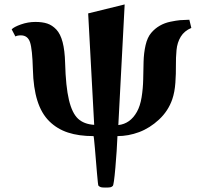

<svg xmlns="http://www.w3.org/2000/svg" viewBox="-20 -596 910 858"><path d="M400.9 -38.1 374 -536.1 537.1 -576.2 508.8 -37.1Q562 -43 591.8 -96.2Q606.4 -122.1 612.8 -161.4Q619.1 -200.7 619.9 -240.5Q620.6 -280.3 621.6 -319.8Q622.6 -359.4 630.6 -394.3Q638.7 -429.2 655.8 -449.2Q672.4 -468.8 694.1 -481.2Q715.8 -493.7 741.9 -499Q768.1 -504.4 784.7 -505.9Q801.3 -507.3 826.2 -507.8L835 -471.2Q803.7 -458 787.8 -432.1Q772 -406.2 768.8 -372.1Q765.6 -337.9 766.1 -303Q766.6 -268.1 763.7 -226.1Q760.7 -184.1 750 -152.8Q731.9 -100.1 690.7 -61.8Q649.4 -23.4 601.6 -5.6Q553.7 12.2 504.9 12.2Q502.4 75.2 495.6 153.3Q488.8 231.4 483.9 234.9Q479.5 239.3 474.1 240.7Q468.8 242.2 452.1 242.2Q437 242.2 431.4 240.7Q425.8 239.3 419.9 233.9Q418 232.4 413.3 176.8Q408.7 121.1 404.1 66.7Q399.4 12.2 397.9 12.2Q332 12.2 283.7 -3.7Q235.4 -19.5 200.2 -54.2Q165 -88.9 147 -146.2Q128.9 -203.6 127 -285.2Q124.5 -376 114.3 -407Q104 -438 73.2 -438Q57.6 -438 48.8 -433.1L32.2 -464.8Q42 -475.6 73.5 -486.8Q105 -498 138.2 -498Q169.4 -498 191.4 -490.7Q213.4 -483.4 231.7 -464.1Q250 -444.8 259.8 -407.7Q269.5 -370.6 271 -314.9Q273.9 -208.5 288.1 -149.4Q302.2 -90.3 328.6 -65.7Q355 -41 400.9 -38.1Z"/></svg>

Font: Linguistics Pro
Style: Bold
Weight: 700
Designer: Stefan Peev, Context Ltd
Foundry: Stefan Peev, Context Ltd
Version: Version 001.000